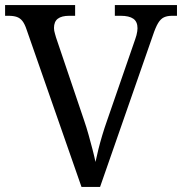

<svg xmlns="http://www.w3.org/2000/svg" viewBox="-20 -734 715 754"><path d="M84 -619Q77 -640 68 -651.5Q59 -663 46 -667.5Q33 -672 13 -672H0V-714H275V-672H252Q222 -672 207 -660.5Q192 -649 192 -624Q192 -619 193 -613Q194 -607 196 -601Q198 -595 200 -587L310 -262Q320 -233 328 -204Q336 -175 343 -148.5Q350 -122 355 -98Q360 -122 366.5 -148Q373 -174 381.5 -202.5Q390 -231 401 -262L511 -580Q514 -588 516 -596Q518 -604 519 -611Q520 -618 520 -623Q520 -649 503.5 -660.5Q487 -672 454 -672H431V-714H675V-672H656Q637 -672 624 -666Q611 -660 601 -643.5Q591 -627 580 -594L373 0H300Z"/></svg>

Font: Noto Serif Gujarati
Style: Regular
Weight: 400
Designer: Universal Thirst, Indian Type Foundry and the Monotype Design Team
Foundry: Monotype Imaging Inc.
Version: Version 2.102